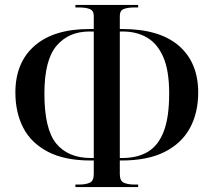

<svg xmlns="http://www.w3.org/2000/svg" viewBox="-20 -744 861 774"><path d="M284 10V0H297Q326 0 342 -7.5Q358 -15 358 -42V-97H345Q241 -97 173.5 -132Q106 -167 74 -228.5Q42 -290 42 -371Q42 -492 119.5 -559.5Q197 -627 340 -627H358V-680Q358 -701 342 -707.5Q326 -714 297 -714H284V-724H537V-714H524Q494 -714 478.5 -707.5Q463 -701 463 -680V-627H473Q623 -627 701 -559.5Q779 -492 779 -371Q779 -289 745.5 -227.5Q712 -166 643.5 -131.5Q575 -97 470 -97H463V-42Q463 -15 479 -7.5Q495 0 524 0H537V10ZM358 -107V-617H340Q257 -617 208 -559.5Q159 -502 159 -367Q159 -223 207 -165Q255 -107 347 -107ZM463 -107H472Q534 -107 576 -132Q618 -157 640 -214Q662 -271 662 -367Q662 -460 638 -514.5Q614 -569 572 -593Q530 -617 475 -617H463Z"/></svg>

Font: Noto Serif Display SemiCondensed Medium
Style: Regular
Weight: 500
Width: 4
Designer: Monotype Design Team
Foundry: Monotype Imaging Inc.
Version: Version 2.009